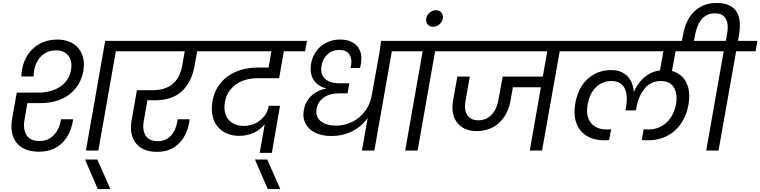

<svg xmlns="http://www.w3.org/2000/svg" viewBox="-20 -1016 5132 1296"><path d="M242 8Q190 8 152 -8Q114 -24 91 -53.5Q68 -83 60.5 -124Q53 -165 62 -216L93 -391H239Q278 -391 314.5 -400Q351 -409 381 -427.5Q411 -446 431.5 -475Q452 -504 459 -543Q470 -605 441 -640.5Q412 -676 358 -676Q323 -676 295 -662.5Q267 -649 247.5 -625Q228 -601 217.5 -569Q207 -537 207 -500H124Q126 -556 144.5 -602Q163 -648 195 -680.5Q227 -713 270.5 -731Q314 -749 366 -749Q411 -749 447.5 -734.5Q484 -720 508 -692Q532 -664 541.5 -624.5Q551 -585 542 -535Q532 -481 505.5 -440.5Q479 -400 440.5 -373Q402 -346 354.5 -333Q307 -320 254 -320H165L146 -210Q140 -179 143 -152Q146 -125 158 -105.5Q170 -86 192 -75Q214 -64 247 -64Q305 -64 343 -103.5Q381 -143 392 -211H474Q467 -163 449 -123Q431 -83 402 -53.5Q373 -24 333 -8Q293 8 242 8ZM690 -740H906L893 -670H762L644 0H560Z M554 61H637L725 260H640Z M853 -740H1442L1429 -670H1311L1294 -574Q1274 -462 1208 -400.5Q1142 -339 1025 -339H975L951 -202Q939 -141 962.5 -102Q986 -63 1045 -63Q1098 -63 1132 -98.5Q1166 -134 1176 -192L1179 -211H1260Q1259 -206 1258.5 -201.5Q1258 -197 1258 -194Q1242 -101 1186 -46Q1130 9 1039 9Q989 9 953 -7Q917 -23 895 -52Q873 -81 866.5 -120.5Q860 -160 869 -207L904 -407H1009Q1180 -407 1210 -574L1227 -670H841Z M1390 -740H2052L2039 -670H1896L1864 -488H1716Q1677 -488 1640.5 -478Q1604 -468 1575 -448Q1546 -428 1525.5 -397.5Q1505 -367 1498 -326Q1486 -254 1521.5 -210Q1557 -166 1628 -166Q1652 -166 1679 -174Q1706 -182 1729 -198.5Q1752 -215 1770 -240.5Q1788 -266 1794 -302H1870L1815 16H1733L1767 -178Q1740 -142 1694.5 -120.5Q1649 -99 1595 -99Q1549 -99 1511.5 -115Q1474 -131 1449 -161Q1424 -191 1414.5 -234Q1405 -277 1414 -331Q1424 -391 1453 -434Q1482 -477 1523 -505Q1564 -533 1615 -546.5Q1666 -560 1721 -560H1793L1812 -670H1377Z M1701 61H1784L1872 260H1787Z M2216 -98Q2172 -98 2135 -109.5Q2098 -121 2072.5 -143.5Q2047 -166 2035 -199Q2023 -232 2031 -274Q2037 -308 2052.5 -333Q2068 -358 2088.5 -375.5Q2109 -393 2132.5 -403.5Q2156 -414 2179 -417V-420Q2155 -426 2134.5 -439Q2114 -452 2099.5 -472.5Q2085 -493 2079.5 -521.5Q2074 -550 2080 -586Q2086 -622 2103 -652Q2120 -682 2145.5 -703.5Q2171 -725 2204 -737Q2237 -749 2275 -749Q2317 -749 2348 -735.5Q2379 -722 2397 -697Q2415 -672 2418.5 -636.5Q2422 -601 2410 -557H2346Q2360 -611 2340.5 -645Q2321 -679 2268 -679Q2223 -679 2190.5 -649Q2158 -619 2151 -576Q2140 -518 2172 -486Q2204 -454 2271 -454H2338L2326 -386H2273Q2204 -386 2164.5 -357Q2125 -328 2117 -282Q2112 -254 2120 -232.5Q2128 -211 2146 -197Q2164 -183 2190 -175.5Q2216 -168 2248 -168Q2292 -168 2332 -182.5Q2372 -197 2404.5 -224Q2437 -251 2459 -288.5Q2481 -326 2489 -371L2543 -670H2542L2553 -740H2767L2755 -670H2625L2507 0H2423L2462 -220Q2422 -163 2358.5 -130.5Q2295 -98 2216 -98Z M2833 -670H2701L2713 -740H3060L3048 -670H2917L2799 0H2715Z M2904 -835Q2880 -835 2866.5 -851.5Q2853 -868 2857 -891Q2861 -914 2880 -930.5Q2899 -947 2922 -947Q2947 -947 2960 -930.5Q2973 -914 2969 -891Q2965 -868 2946 -851.5Q2927 -835 2904 -835Z M3007 -740H3901L3888 -670H3758L3639 0H3556L3631 -427H3442L3425 -332Q3417 -288 3397.5 -251Q3378 -214 3349 -187Q3320 -160 3281.5 -145.5Q3243 -131 3197 -131Q3153 -131 3120 -146Q3087 -161 3066 -188Q3045 -215 3037.5 -252.5Q3030 -290 3038 -335L3067 -499H3151L3122 -334Q3111 -276 3134 -240Q3157 -204 3208 -204Q3261 -204 3296.5 -240Q3332 -276 3343 -334L3373 -499H3644L3674 -670H2995Z M4627 -309Q4618 -256 4595 -212Q4572 -168 4537 -136Q4502 -104 4454.5 -86Q4407 -68 4348 -69Q4340 -69 4330 -69.5Q4320 -70 4312 -71L4325 -144Q4332 -143 4339.5 -142.5Q4347 -142 4354 -142Q4393 -142 4424.5 -154.5Q4456 -167 4480 -189.5Q4504 -212 4520 -243.5Q4536 -275 4543 -312Q4549 -345 4545.5 -373.5Q4542 -402 4530 -423.5Q4518 -445 4496 -457Q4474 -469 4442 -469Q4373 -469 4331 -418Q4289 -367 4275 -286L4272 -271H4203L4204 -286Q4212 -326 4210.5 -359.5Q4209 -393 4197.5 -417.5Q4186 -442 4163.5 -455.5Q4141 -469 4108 -469Q4074 -469 4047 -457Q4020 -445 3999.5 -424Q3979 -403 3966 -374.5Q3953 -346 3947 -312Q3940 -275 3944.5 -244Q3949 -213 3965.5 -190.5Q3982 -168 4009.5 -155Q4037 -142 4077 -142Q4084 -142 4090.5 -142.5Q4097 -143 4105 -144L4092 -71Q4083 -70 4076.5 -69.5Q4070 -69 4062 -69Q4003 -69 3961 -88Q3919 -107 3894 -140.5Q3869 -174 3861.5 -219.5Q3854 -265 3863 -317Q3882 -426 3948 -484.5Q4014 -543 4106 -543Q4146 -543 4174 -530Q4202 -517 4220 -496.5Q4238 -476 4247 -450Q4256 -424 4258 -398H4260Q4270 -422 4286 -445.5Q4302 -469 4323.5 -489Q4345 -509 4372.5 -522.5Q4400 -536 4435 -541L4458 -670H3829L3842 -740H4799L4786 -670H4540L4516 -537Q4582 -519 4612.5 -459Q4643 -399 4627 -309Z M4590 -778Q4598 -824 4615 -863.5Q4632 -903 4660 -932.5Q4688 -962 4727 -979Q4766 -996 4818 -996Q4871 -996 4904.5 -979Q4938 -962 4954.5 -932.5Q4971 -903 4973.5 -863.5Q4976 -824 4968 -778L4961 -740H5092L5080 -670H4949L4830 0H4747L4865 -670H4733L4745 -740H4880L4887 -782Q4892 -808 4892 -834Q4892 -860 4883.5 -880.5Q4875 -901 4856.5 -913.5Q4838 -926 4806 -926Q4773 -926 4750 -913.5Q4727 -901 4711.5 -880.5Q4696 -860 4686.5 -834Q4677 -808 4672 -782L4660 -720H4579Z"/></svg>

Font: SVN-Poppins
Style: Italic
Weight: 400
Italic angle: -10°
Designer: Ninad Kale (Devanagari), Jonny Pinhorn (Latin)
Foundry: Indian Type Foundry
Version: Version 3.002 2017; ttfautohint (v1.8.3)